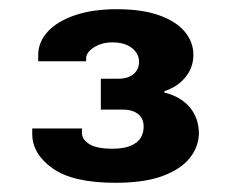

<svg xmlns="http://www.w3.org/2000/svg" viewBox="-20 -825 496 417"><path d="M231 -428Q138 -428 94 -459.5Q50 -491 50 -534V-546H158V-536Q158 -522 174 -512Q190 -502 224 -502Q249 -502 264 -508.5Q279 -515 285.5 -525.5Q292 -536 292 -550Q292 -563 286 -571Q280 -579 270 -583Q260 -587 247 -587H199V-654H237Q250 -654 260 -658Q270 -662 276 -670.5Q282 -679 282 -691Q282 -702 275.5 -711.5Q269 -721 256 -727Q243 -733 224 -733Q208 -733 195.5 -728Q183 -723 175 -715Q167 -707 167 -698V-692H63V-706Q63 -733 83 -755.5Q103 -778 141.5 -791.5Q180 -805 234 -805Q288 -805 325 -792Q362 -779 381 -756.5Q400 -734 400 -706Q400 -678 382.5 -657Q365 -636 337 -627V-624Q373 -615 392.5 -591.5Q412 -568 412 -534Q411 -505 391.5 -481Q372 -457 332.5 -442.5Q293 -428 231 -428Z"/></svg>

Font: Archivo SemiBold SemiExpanded Black
Style: Regular
Weight: 900
Width: 6
Version: Version 2.001